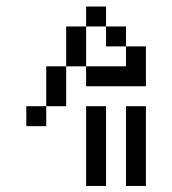

<svg xmlns="http://www.w3.org/2000/svg" viewBox="-20 -458 540 602"><path d="M312.5 -375H250V-437.5H312.5ZM62.5 -125H125V-62.5H62.5ZM125 -250H187.5V-125H125ZM187.5 -375H250V-250H187.5ZM250 -125H312.5V125H250ZM250 -250H375V-312.5H437.5V-187.5H250ZM312.5 -375H375V-312.5H312.5ZM375 -125H437.5V125H375Z"/></svg>

Font: 寒蝉点阵体 16px
Style: Regular
Weight: 400
Designer: Designed by Warren2060
Foundry: ChillType
Version: Version 1.000